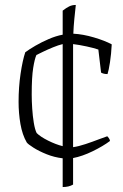

<svg xmlns="http://www.w3.org/2000/svg" viewBox="-20 -640 496 775"><path d="M233 115V-1Q199 -5 168 -17.5Q137 -30 115 -44Q93 -58 88 -65Q70 -96 62.5 -139.5Q55 -183 55 -229Q55 -288 63 -342Q71 -396 82 -429Q98 -441 123 -455.5Q148 -470 177 -482.5Q206 -495 233 -500V-597Q247 -608 259 -614Q271 -620 286 -620Q283 -594 280 -563Q277 -532 276 -504Q315 -502 359 -489Q403 -476 431 -461Q429 -422 424 -389Q419 -356 414 -341Q398 -341 388 -347L377 -440Q360 -446 330 -452.5Q300 -459 275 -462V-46Q297 -49 325.5 -58.5Q354 -68 378.5 -77.5Q403 -87 413 -90Q415 -88 419 -83Q423 -78 424 -71Q396 -50 354 -29.5Q312 -9 275 -2V105Q258 115 233 115ZM128 -103Q143 -88 174 -72.5Q205 -57 233 -50V-462Q216 -458 194 -449Q172 -440 153.5 -431Q135 -422 127 -418Q120 -403 114 -366Q108 -329 108 -258Q108 -233 110 -202Q112 -171 116.5 -144Q121 -117 128 -103Z"/></svg>

Font: Texturina 72pt Thin
Style: Regular
Weight: 100
Designer: Guillermo Torres Carreño
Foundry: Omnibus-Type
Version: Version 1.002; ttfautohint (v1.8.3)